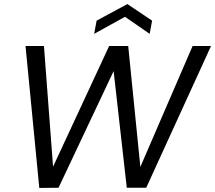

<svg xmlns="http://www.w3.org/2000/svg" viewBox="-20 -927 1062 948"><path d="M174 1 106 -700H197L242 -104L519 -700H613L673 -103L931 -700H1022L702 0H606L541 -576L269 0ZM445 -760 457 -825 609 -907 731 -825 719 -760 597 -844Z"/></svg>

Font: DM Sans 24pt
Style: Italic
Weight: 400
Italic angle: -10°
Designer: Colophon Foundry, Jonny Pinhorn
Foundry: Colophon Foundry
Version: Version 4.004;gftools[0.9.30]